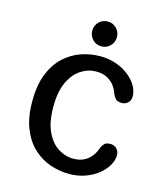

<svg xmlns="http://www.w3.org/2000/svg" viewBox="-120 -901 859 1001"><g transform="rotate(15 309.5 -400.0)"><path d="M346 10Q295 10 245 -7Q195 -24 154 -61.5Q113 -99 88.5 -159.8Q64 -220.5 64 -307.5Q64 -394.5 88.5 -455.2Q113 -516 154 -553.5Q195 -591 245 -608Q295 -625 346 -625Q394 -625 433.8 -610.8Q473.5 -596.5 502.8 -573Q532 -549.5 547.8 -521.5Q563.5 -493.5 563.5 -466Q563.5 -444 549.5 -431.2Q535.5 -418.5 516.5 -418.5Q493 -418.5 483.2 -429Q473.5 -439.5 467 -455Q461.5 -473.5 447.5 -493.8Q433.5 -514 409 -528.2Q384.5 -542.5 346.5 -542.5Q304 -542.5 265.2 -517.8Q226.5 -493 202 -441.2Q177.5 -389.5 177.5 -307.5Q177.5 -225.5 202 -173.5Q226.5 -121.5 265.2 -97Q304 -72.5 346.5 -72.5Q384.5 -72.5 409 -86.8Q433.5 -101 447.5 -121.2Q461.5 -141.5 467 -160Q473.5 -176 483.2 -186.5Q493 -197 516.5 -197Q535.5 -197 549.5 -183.8Q563.5 -170.5 563.5 -149Q563.5 -121.5 547.5 -93.5Q531.5 -65.5 502.2 -42Q473 -18.5 433.2 -4.2Q393.5 10 346 10ZM337.5 -676Q309.5 -676 290.2 -695.5Q271 -715 271 -743Q271 -771 290.2 -790.5Q309.5 -810 337.5 -810Q365.5 -810 384.8 -790.5Q404 -771 404 -743Q404 -715 384.8 -695.5Q365.5 -676 337.5 -676Z"/></g></svg>

Font: Sono Monospace Medium
Style: Regular
Weight: 500
Designer: Tyler Finck
Foundry: Tyler Finck
Version: Version 2.112